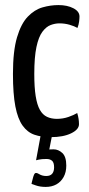

<svg xmlns="http://www.w3.org/2000/svg" viewBox="-20 -530 352 756"><path d="M180 10Q143 10 115.5 0.5Q88 -9 69 -35.5Q50 -62 40.5 -111Q31 -160 31 -239Q31 -329 47 -383Q63 -437 89.5 -464.5Q116 -492 147.5 -501Q179 -510 210 -510Q245 -510 269 -497.5Q293 -485 293 -465Q293 -457 291.5 -445Q290 -433 285 -420Q273 -427 254 -432.5Q235 -438 214 -438Q197 -438 179.5 -431.5Q162 -425 147 -405Q132 -385 123.5 -345Q115 -305 115 -239Q115 -186 120.5 -151.5Q126 -117 137 -97.5Q148 -78 165 -70Q182 -62 204 -62Q228 -62 249.5 -69.5Q271 -77 284 -85Q288 -72 289.5 -61.5Q291 -51 291 -41Q291 -20 260 -5Q229 10 180 10ZM160 206Q138 206 121 200Q104 194 104 194Q104 194 106 185Q108 176 111 166Q114 156 117 153Q122 148 134 155.5Q146 163 162 163Q178 163 185.5 154Q193 145 193 129Q193 110 185 103Q177 96 163 96Q144 96 133 98.5Q122 101 122 101L141 -2H186L174 59Q174 59 174.5 58.5Q175 58 191 58Q210 58 225.5 72.5Q241 87 241 122Q241 148 230.5 167Q220 186 202 196Q184 206 160 206Z"/></svg>

Font: Yanone Kaffeesatz
Style: Regular
Weight: 400
Designer: Yanone (Cyrillic: Daniel Pouzeot, Huerta Tipografica, and Cyreal)
Foundry: Yanone
Version: Version 2.003